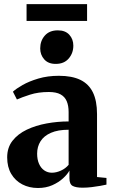

<svg xmlns="http://www.w3.org/2000/svg" viewBox="-20 -906 552 936"><path d="M165 10.5Q122.5 10.5 88.5 -7.2Q54.5 -25 34.8 -58.2Q15 -91.5 15 -139Q15 -186.5 41 -219.8Q67 -253 110.5 -273.8Q154 -294.5 207.2 -304.2Q260.5 -314 314.5 -314V-360Q314.5 -391 305.2 -412.8Q296 -434.5 275 -446Q254 -457.5 218 -457.5Q166.5 -457.5 126.2 -444.5Q86 -431.5 62.5 -421L43 -459Q58.5 -473.5 90 -491.5Q121.5 -509.5 166.8 -523Q212 -536.5 267 -536.5Q330.5 -536.5 371.5 -516.8Q412.5 -497 432.8 -455.8Q453 -414.5 453 -350V-43L499 -38.5V-6Q488 -3.5 469 0Q450 3.5 427.2 6.2Q404.5 9 383 9Q350.5 9 334.5 0.5Q318.5 -8 318.5 -37V-74.5Q309 -56.5 287.5 -36.8Q266 -17 235 -3.2Q204 10.5 165 10.5ZM233 -64Q254 -64 276.8 -74.2Q299.5 -84.5 314.5 -102.5V-273.5Q262.5 -273.5 228.2 -258.5Q194 -243.5 177.5 -217.2Q161 -191 161 -157Q161 -128.5 170.2 -107.5Q179.5 -86.5 196 -75.2Q212.5 -64 233 -64ZM251 -594.5Q215 -594.5 195.5 -616.8Q176 -639 176 -670Q176 -707 198.5 -732.5Q221 -758 261.5 -758H262.5Q298.5 -758 318 -736.5Q337.5 -715 337.5 -683.5Q337.5 -647 315 -620.8Q292.5 -594.5 252 -594.5ZM404.5 -886V-804H109.5V-886Z"/></svg>

Font: Merriweather 96pt
Style: Bold
Weight: 700
Version: Version 2.100